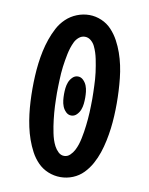

<svg xmlns="http://www.w3.org/2000/svg" viewBox="-83 -796 666 857"><g transform="rotate(10 250.0 -367.5)"><path d="M250 0Q221 0 194 -11Q167 -22 147 -42.5Q127 -63 113.5 -88.5Q100 -114 90.5 -141Q81 -168 75 -196Q69 -224 65.5 -252.5Q62 -281 60.5 -310Q59 -339 59 -367V-368Q59 -396 60.5 -425Q62 -454 65.5 -482.5Q69 -511 75 -539Q81 -567 90.5 -594.5Q100 -622 113.5 -647.5Q127 -673 148 -693Q169 -713 196.5 -724Q224 -735 253 -735Q281 -735 308 -723.5Q335 -712 354.5 -691Q374 -670 387.5 -645Q401 -620 410.5 -593Q420 -566 426 -538Q432 -510 435 -481.5Q438 -453 439.5 -424.5Q441 -396 441 -367Q441 -339 439.5 -310Q438 -281 434.5 -253Q431 -225 425 -196.5Q419 -168 410 -141Q401 -114 387 -88.5Q373 -63 353 -42.5Q333 -22 306 -11Q279 0 250 0ZM250 -96Q265 -96 276.5 -107Q288 -118 295 -131.5Q302 -145 306.5 -159Q311 -173 314 -188Q317 -203 319.5 -218Q322 -233 323.5 -247.5Q325 -262 326.5 -277Q328 -292 328.5 -307Q329 -322 329.5 -337.5Q330 -353 330 -368Q330 -383 329.5 -398Q329 -413 328.5 -427.5Q328 -442 327 -457Q326 -472 324 -487Q322 -502 319.5 -517Q317 -532 314 -546.5Q311 -561 306.5 -575Q302 -589 295.5 -602.5Q289 -616 277 -626Q265 -636 250 -636Q235 -636 223 -626Q211 -616 204.5 -602.5Q198 -589 193.5 -575Q189 -561 186 -546.5Q183 -532 180.5 -517Q178 -502 176 -487Q174 -472 173 -457Q172 -442 171.5 -427.5Q171 -413 170.5 -398Q170 -383 170 -368Q170 -353 170.5 -337.5Q171 -322 171.5 -307Q172 -292 173.5 -277Q175 -262 176.5 -247.5Q178 -233 180.5 -218Q183 -203 186 -188Q189 -173 193.5 -159Q198 -145 205 -131.5Q212 -118 223.5 -107Q235 -96 250 -96ZM250 -279Q236 -279 225.5 -289.5Q215 -300 210 -313Q205 -326 203.5 -340Q202 -354 202 -368Q202 -381 203.5 -395Q205 -409 210 -422Q215 -435 225.5 -445.5Q236 -456 250 -456Q264 -456 274.5 -445.5Q285 -435 290 -422Q295 -409 296.5 -395Q298 -381 298 -368Q298 -354 296.5 -340Q295 -326 290 -313Q285 -300 274.5 -289.5Q264 -279 250 -279Z"/></g></svg>

Font: Iosevka SS08 Regular
Style: Bold
Weight: 700
Monospace: yes
Designer: Belleve Invis
Foundry: Belleve Invis
Version: Version 16.3.4; ttfautohint (v1.8.4)